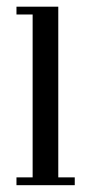

<svg xmlns="http://www.w3.org/2000/svg" viewBox="-20 -543 270 563"><path d="M28.3 0V-22.9H75.7V-500.5H28.3V-523.4H150.9V-22.9H199.2V0Z"/></svg>

Font: Imbue
Style: Regular
Weight: 400
Designer: Tyler Finck
Foundry: Etcetera Type Company
Version: Version 0.910